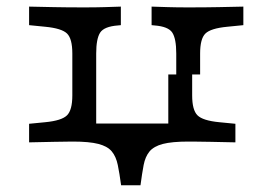

<svg xmlns="http://www.w3.org/2000/svg" viewBox="-20 -433 829 584"><path d="M236.3 -2.4Q183.1 -2.4 144.4 -1.6Q105.6 -0.8 68.5 0V-56.5L117.7 -61.3Q167.7 -66.1 183.9 -82.3Q200 -98.4 200 -142.7V-270.2Q200 -315.3 183.9 -331Q167.7 -346.8 117.7 -351.6L68.5 -356.5V-412.9Q105.6 -412.1 144.4 -411.3Q183.1 -410.5 236.3 -410.5Q271.8 -410.5 297.6 -411.3Q323.4 -412.1 347.6 -412.9V-356.5L338.7 -355.6Q296.8 -352.4 284.7 -333.9Q272.6 -315.3 272.6 -270.2V-57.3H556.5L588.7 -2.4H401.6Q379 -2.4 354 -2.4Q329 -2.4 300 -2.4Q271 -2.4 236.3 -2.4ZM516.1 -206.5V-270.2Q516.1 -315.3 504 -333.9Q491.9 -352.4 450 -355.6L441.1 -356.5V-412.9Q465.3 -412.1 491.5 -411.3Q517.7 -410.5 552.4 -410.5Q605.6 -410.5 644.4 -411.3Q683.1 -412.1 720.2 -412.9V-356.5L671 -351.6Q621 -346.8 604.8 -331Q588.7 -315.3 588.7 -270.2V-206.5ZM348.4 130.6Q343.5 94.4 338.3 69Q333.1 43.5 320.2 27.8Q307.3 12.1 279.4 4.8Q251.6 -2.4 201.6 -2.4V-10.5H553.2V-2.4Q503.2 -2.4 475.4 4.8Q447.6 12.1 434.7 27.8Q421.8 43.5 416.9 69Q412.1 94.4 407.3 130.6ZM491.9 -2.4V-206.5H564.5V-142.7Q564.5 -98.4 580.6 -82.3Q596.8 -66.1 646.8 -61.3L696 -56.5V0Q658.9 -0.8 620.2 -1.6Q581.5 -2.4 528.2 -2.4H527.4Z"/></svg>

Font: Playfair 5pt SemiExpanded Light
Style: Regular
Weight: 300
Width: 6
Designer: Claus Eggers Sørensen
Foundry: Claus Eggers Sørensen
Version: Version 2.203